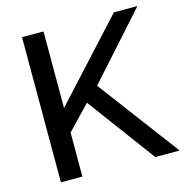

<svg xmlns="http://www.w3.org/2000/svg" viewBox="-105 -808 872 906"><g transform="rotate(-15 331.0 -355.0)"><path d="M82 0V-709H187V-335L531 -710H646L365 -396L662 0H543L298 -331L187 -215V0Z"/></g></svg>

Font: Rising Sun Medium
Style: Regular
Weight: 500
Designer: Matt McInerney, Pablo Impallari, Rodrigo Fuenzalida (Raleway font), Stephen Hutchings (Greek), Cristiano Sobral (main ch
Foundry: The Rising Sun Project Authors
Version: Version 4.327; ttfautohint (v1.8.4.7-5d5b-dirty)